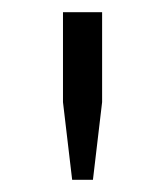

<svg xmlns="http://www.w3.org/2000/svg" viewBox="-20 -706 271 314"><path d="M98 -412 83 -539V-686H147V-539L132 -412Z"/></svg>

Font: Chivo Medium ExtraLight
Style: Regular
Weight: 250
Version: Version 2.002